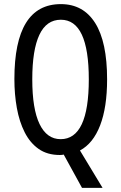

<svg xmlns="http://www.w3.org/2000/svg" viewBox="-20 -744 590 934"><path d="M501 -358Q501 -222 467 -134Q433 -46 369 -12L479 170H379L290 8Q282 10 271 10Q210 10 168 -19.5Q126 -49 100 -100.5Q74 -152 62 -218.5Q50 -285 50 -359Q50 -724 276 -724Q385 -724 443 -632Q501 -540 501 -358ZM137 -358Q137 -214 172.5 -140.5Q208 -67 275 -67Q412 -67 412 -358Q412 -648 276 -648Q206 -648 171.5 -574.5Q137 -501 137 -358Z"/></svg>

Font: Noto Sans Myanmar ExtraCondensed
Style: Regular
Weight: 400
Width: 2
Designer: Monotype Design Team
Foundry: Monotype Imaging Inc.
Version: Version 2.107; ttfautohint (v1.8.4.7-5d5b)